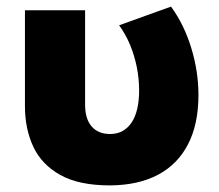

<svg xmlns="http://www.w3.org/2000/svg" viewBox="-20 -546 664 581"><path d="M312.5 15Q219 15 162.5 -16.5Q106 -48 80.8 -102Q55.5 -156 55.5 -224.5V-515H237.5V-229Q237.5 -186.5 257.2 -163.5Q277 -140.5 313 -140.5Q334.5 -140.5 350.8 -149.5Q367 -158.5 378.2 -175.2Q389.5 -192 395.2 -216.5Q401 -241 401 -271.5Q401 -308 394 -342.8Q387 -377.5 373.8 -409.8Q360.5 -442 340.5 -469.5L497.5 -526Q537 -472 558.8 -400.8Q580.5 -329.5 580.5 -258.5Q580.5 -170.5 549.2 -109.8Q518 -49 458.2 -17.2Q398.5 14.5 312.5 15Z"/></svg>

Font: Geologica Cursive ExtraBold
Style: Regular
Weight: 800
Designer: Sindre Bremnes, Frode Helland
Foundry: Monokrom Skriftforlag AS
Version: Version 1.010;gftools[0.9.28]